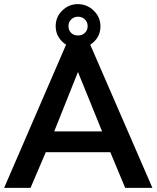

<svg xmlns="http://www.w3.org/2000/svg" viewBox="-26 -911 759 931"><path d="M509 -173 581 0H713L407 -705H299L-6 0H122L196 -173ZM352 -562 469 -274H237ZM461 -783Q461 -828 428.5 -859.5Q396 -891 351 -891Q308 -891 276 -860Q244 -829 244 -784Q244 -740 276 -709Q308 -678 351 -678Q397 -678 429 -708Q461 -738 461 -783ZM399 -784Q399 -765 386 -752Q373 -739 352 -739Q332 -739 319 -751.5Q306 -764 306 -785Q306 -804 319.5 -817Q333 -830 352 -830Q372 -830 385.5 -817Q399 -804 399 -784Z"/></svg>

Font: Geom Medium
Style: Bold
Weight: 500
Version: Version 1.102